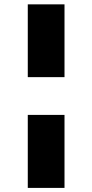

<svg xmlns="http://www.w3.org/2000/svg" viewBox="-20 -748 435 904"><path d="M110.8 -207H283.7V136.7H110.8ZM283.7 -727.5V-384.8H110.8V-727.5Z"/></svg>

Font: Inter 17pt Black
Style: Regular
Weight: 900
Version: Version 4.001;git-66647c0bb